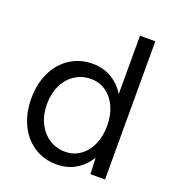

<svg xmlns="http://www.w3.org/2000/svg" viewBox="-133 -824 852 940"><g transform="rotate(20 293.0 -354.0)"><path d="M435.7 -93V-720H515.7V0H439.7ZM40.8 -250Q40.8 -327 69.5 -386.4Q98.2 -445.8 149.5 -478.9Q200.8 -512 266.8 -512Q329.5 -512 377.1 -478.9Q424.7 -445.8 450.9 -386.5Q477.2 -327.2 477.2 -250Q477.2 -172.8 450.9 -113.5Q424.7 -54.2 377.1 -21.1Q329.5 12 266.8 12Q200.8 12 149.5 -21.1Q98.2 -54.2 69.5 -113.6Q40.8 -173 40.8 -250ZM435.8 -250Q435.8 -304.7 416.5 -347.8Q397.1 -391 362.6 -415.1Q328.1 -439.2 283.8 -439.2Q237.3 -439.2 200.3 -415.1Q163.3 -391 142.7 -347.8Q122.2 -304.7 122.2 -250Q122.2 -195.3 143.2 -152.2Q164.3 -109 201.3 -84.8Q238.3 -60.7 284.8 -60.7Q328.1 -60.7 362.6 -84.8Q397.2 -108.9 416.5 -152.2Q435.8 -195.4 435.8 -250Z"/></g></svg>

Font: Oak Sans Light
Style: Regular
Weight: 400
Designer: Erik Kennedy, Walven
Foundry: Erik Kennedy, Walven
Version: Version 1.100;Glyphs 3.1.2 (3151)